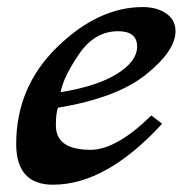

<svg xmlns="http://www.w3.org/2000/svg" viewBox="-20 -502 537 532"><path d="M127 9.8Q24.9 9.8 24.9 -103Q24.9 -261.2 138.7 -371.8Q252.4 -482.4 375.5 -482.4Q415 -482.4 440.7 -464.6Q466.3 -446.8 466.3 -415.5Q466.3 -361.3 385 -295.9Q303.7 -230.5 140.6 -203.6Q134.8 -188.5 134.8 -154.3Q134.8 -86.9 231 -86.9Q302.2 -86.9 399.4 -182.1L429.2 -159.2Q274.4 9.8 127 9.8ZM147.9 -246.6Q248.5 -262.7 304.2 -297.4Q359.9 -332 359.9 -373Q359.9 -415.5 307.1 -415.5Q242.7 -415.5 199.5 -352.8Q156.2 -290 147.9 -246.6Z"/></svg>

Font: Kelvinch
Style: Bold Italic
Weight: 700
Italic angle: -10°
Designer: Paul James Miller
Foundry: High-Logic / Made with FontCreator
Version: Version 3.30 September 23, 2016